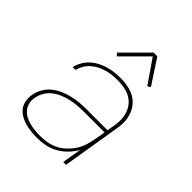

<svg xmlns="http://www.w3.org/2000/svg" viewBox="-207 -876 1014 1014"><g transform="rotate(45 300.0 -369.0)"><path d="M237 8Q214 8 191 5.5Q168 3 146.5 -3Q125 -9 106 -20Q87 -31 74 -48Q61 -65 57 -87.5Q53 -110 57 -134Q61 -159 74.5 -183.5Q88 -208 109.5 -226Q131 -244 156 -255Q181 -266 207 -272.5Q233 -279 259 -281.5Q285 -284 311 -284H471L478 -326Q480 -337 481 -348Q482 -359 482 -369V-370Q482 -401 470.5 -429Q459 -457 437 -475.5Q415 -494 385.5 -501.5Q356 -509 324 -509Q304 -509 284 -507Q264 -505 243.5 -499.5Q223 -494 204 -484.5Q185 -475 169 -461Q153 -447 142 -428.5Q131 -410 126 -390H105Q110 -412 122 -433.5Q134 -455 152 -471.5Q170 -488 191.5 -499Q213 -510 235.5 -516.5Q258 -523 280.5 -525.5Q303 -528 326 -528Q361 -528 394.5 -519.5Q428 -511 452.5 -490Q477 -469 490 -437.5Q503 -406 503 -372Q503 -359 501.5 -347Q500 -335 498 -323L445 0H424L442 -108Q427 -81 404 -57.5Q381 -34 353.5 -19Q326 -4 296 2Q266 8 237 8ZM241 -11Q266 -11 292 -15.5Q318 -20 342 -32Q366 -44 386.5 -63Q407 -82 422 -105Q437 -128 445 -153Q453 -178 457 -203L468 -265H311Q288 -265 264 -263Q240 -261 216.5 -255.5Q193 -250 170 -240.5Q147 -231 127 -215.5Q107 -200 94.5 -178Q82 -156 78 -133Q74 -112 78.5 -92.5Q83 -73 95 -58.5Q107 -44 124 -34.5Q141 -25 160 -20Q179 -15 199.5 -13Q220 -11 241 -11ZM230 -595 216 -609 353 -746H381L472 -607L455 -597L364 -729Z"/></g></svg>

Font: Iosevka Aile Thin Oblique
Style: Regular
Weight: 100
Italic angle: -9°
Designer: Belleve Invis
Foundry: Belleve Invis
Version: Version 31.1.0; ttfautohint (v1.8.4)